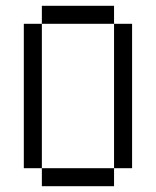

<svg xmlns="http://www.w3.org/2000/svg" viewBox="-20 -645 540 665"><path d="M125 -62.5V0H375V-62.5ZM125 -62.5Q125 -62.5 125 -562.5H62.5Q62.5 -562.5 62.5 -62.5ZM375 -62.5H437.5Q437.5 -62.5 437.5 -562.5H375Q375 -562.5 375 -62.5ZM125 -562.5H375V-625H125Z"/></svg>

Font: BFUnifontExMono
Style: Regular
Weight: 500
Version: Version 15.0.06